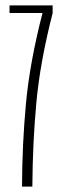

<svg xmlns="http://www.w3.org/2000/svg" viewBox="-20 -695 231 715"><path d="M62 0H100.5Q101.5 -163 115.5 -314Q129.5 -465 176 -646V-675H15.5V-646.5H138.5L138 -645.5Q91 -463 76.8 -310.5Q62.5 -158 62 0Z"/></svg>

Font: Anybody ExtraCondensed ExtraLight
Style: Regular
Weight: 250
Width: 2
Version: Version 1.113;gftools[0.9.25]